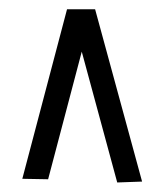

<svg xmlns="http://www.w3.org/2000/svg" viewBox="-20 -630 321 407"><path d="M27.3 -251 122.1 -610.4H181.6L281.2 -245.1L228.5 -243.2L153.3 -520.5L82 -250Z"/></svg>

Font: RIT TN Joy
Style: Extra Bold
Weight: 800
Designer: Hussain K H
Foundry: Rachana Institute of Typography
Version: 1.6.2